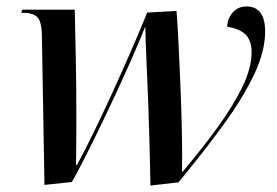

<svg xmlns="http://www.w3.org/2000/svg" viewBox="-20 -566 859 596"><path d="M447 10Q446 -41 444.5 -105Q443 -169 440.5 -237.5Q438 -306 435 -370Q432 -434 431 -484Q417 -448 394 -395.5Q371 -343 343.5 -283.5Q316 -224 288.5 -167.5Q261 -111 238.5 -67Q216 -23 203 -1L118 8L110 -458Q109 -501 95 -513.5Q81 -526 57 -526H46L49 -536H212Q214 -461 215.5 -375.5Q217 -290 217 -206.5Q217 -123 216 -54H219Q242 -96 270.5 -154.5Q299 -213 329 -278.5Q359 -344 387 -408.5Q415 -473 437 -527L528 -532Q531 -496 534 -435Q537 -374 540 -302Q543 -230 544.5 -159Q546 -88 545 -33H547Q608 -105 656 -171.5Q704 -238 732.5 -296.5Q761 -355 761 -404Q761 -440 742.5 -458.5Q724 -477 685 -483Q687 -511 703.5 -528.5Q720 -546 745 -546Q803 -546 803 -468Q803 -406 768 -333Q733 -260 672 -176.5Q611 -93 534 0Z"/></svg>

Font: Noto Serif Display Medium
Style: Italic
Weight: 500
Italic angle: -12°
Designer: Monotype Design Team
Foundry: Monotype Imaging Inc.
Version: Version 2.009